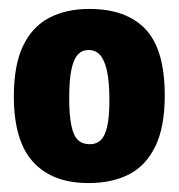

<svg xmlns="http://www.w3.org/2000/svg" viewBox="-20 -691 400 430"><path d="M178 -281Q97 -281 54 -328.5Q11 -376 11 -475Q11 -545 31.5 -588Q52 -631 90 -651Q128 -671 180 -671Q263 -671 306 -625.5Q349 -580 349 -477Q349 -407 328 -363.5Q307 -320 269 -300.5Q231 -281 178 -281ZM181 -368Q196 -368 205.5 -377Q215 -386 220 -407.5Q225 -429 225 -467Q225 -508 219.5 -532.5Q214 -557 204 -568Q194 -579 178 -579Q164 -579 154.5 -569Q145 -559 140 -535.5Q135 -512 135 -471Q135 -432 140 -409Q145 -386 155 -377Q165 -368 181 -368Z"/></svg>

Font: Bricolage Grotesque 72pt SemiCondensed ExtraBold
Style: Regular
Weight: 800
Width: 4
Designer: Mathieu Triay
Foundry: Atelier Triay
Version: Version 1.001;gftools[0.9.33.dev8+g029e19f]